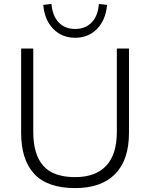

<svg xmlns="http://www.w3.org/2000/svg" viewBox="-20 -953 766 981"><path d="M364 8Q223 8 155.5 -64Q88 -136 88 -274V-705H150V-279Q150 -164 201 -106Q252 -48 364 -48Q468 -48 522.5 -106Q577 -164 577 -279V-705H639V-274Q639 -136 568.5 -64Q498 8 364 8ZM364 -760Q297 -760 252.5 -805Q208 -850 201 -928L243 -933Q248 -872 280 -838.5Q312 -805 364 -805Q416 -805 448.5 -838.5Q481 -872 485 -933L527 -928Q520 -850 475.5 -805Q431 -760 364 -760Z"/></svg>

Font: Mulish ExtraLight Light
Style: Regular
Weight: 300
Version: Version 3.603